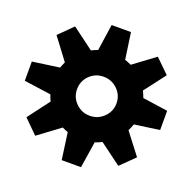

<svg xmlns="http://www.w3.org/2000/svg" viewBox="-166 -966 1333 1333"><g transform="rotate(20 500.0 -300.0)"><path d="M505.9 -443.8Q445.3 -443.8 403.1 -402.1Q360.8 -360.4 360.8 -299.8Q360.8 -239.7 403.3 -197.8Q445.8 -155.8 505.9 -155.8Q565.9 -155.8 608.9 -197.8Q651.9 -239.7 651.9 -299.8Q651.9 -359.9 608.9 -401.9Q565.9 -443.8 505.9 -443.8ZM1000 -372.1V-230L814.9 -204.1Q806.6 -180.2 793.9 -153.8L914.1 2.9L812 103L652.8 -15.1Q627.4 -2.9 602.1 5.9L571.8 200.2H429.2L401.9 2.9Q385.3 -2.4 358.9 -15.1L198.2 104L97.2 3.9L217.8 -155.8Q207 -176.8 199.2 -202.1L0 -230V-372.1L199.2 -399.9Q205.6 -419.4 217.8 -444.8L98.1 -604L199.2 -704.1L358.9 -585Q378.4 -595.2 405.8 -605L434.1 -799.8H577.1L605 -605Q622.1 -599.6 652.8 -585.9L811 -703.1L913.1 -603L793.9 -446.8Q808.6 -416.5 814 -398.9Z"/></g></svg>

Font: Web Symbols
Style: Regular
Weight: 400
Designer: Igor Kiselev
Foundry: Just Be Nice studio
Version: Version 1.000;PS 001.001;hotconv 1.0.56